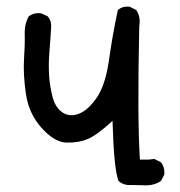

<svg xmlns="http://www.w3.org/2000/svg" viewBox="-20 -437 540 575"><path d="M362 117Q346 115 335 105Q321 70 317 -75Q270 -32 242.5 -20.5Q215 -9 179 -10Q143 -11 104.5 -54Q66 -97 57.5 -156.5Q49 -216 52 -261Q55 -306 54 -335Q53 -364 66 -388Q82 -400 104 -397L123 -388Q135 -374 133 -353Q131 -318 128 -281.5Q125 -245 127 -212Q129 -179 137.5 -146.5Q146 -114 167.5 -100Q189 -86 216.5 -96.5Q244 -107 270 -145Q296 -183 306.5 -258Q317 -333 333 -407Q347 -419 368 -417L388 -407Q402 -387 397 -358Q391 -81 399 41H425L442 39L462 49Q474 65 472 86L462 105Q441 119 414 118Q387 117 362 117Z"/></svg>

Font: NaniFont Regular
Style: Regular
Weight: 400
Designer: Nanigashitei
Version: Version 1.036